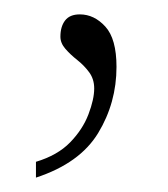

<svg xmlns="http://www.w3.org/2000/svg" viewBox="-20 -93 234 267"><path d="M30 132Q60 123 77.5 105Q95 87 103 66Q111 45 111 30Q111 17 104 7.5Q97 -2 87.5 -9.5Q78 -17 71 -25Q64 -33 64 -42Q64 -56 70.5 -64.5Q77 -73 91 -73Q111 -73 126.5 -56Q142 -39 142 0Q142 50 116.5 92Q91 134 30 154Z"/></svg>

Font: Noto Serif Hebrew Thin
Style: Regular
Weight: 250
Version: Version 2.003